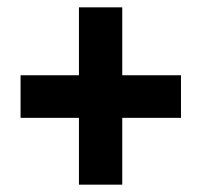

<svg xmlns="http://www.w3.org/2000/svg" viewBox="-20 -588 549 523"><path d="M195 -267H36V-383H195V-568H313V-383H473V-267H313V-85H195Z"/></svg>

Font: Noto Sans Telugu Condensed ExtraBold
Style: Regular
Weight: 800
Width: 3
Designer: Jelle Bosma - Monotype Design Team
Foundry: Monotype Imaging Inc.
Version: Version 2.005; ttfautohint (v1.8.4.7-5d5b)